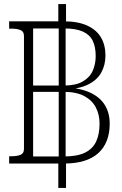

<svg xmlns="http://www.w3.org/2000/svg" viewBox="-20 -810 601 945"><path d="M294 -389Q353 -389 387.5 -409Q422 -429 436.5 -462Q451 -495 451 -534Q451 -579 436.5 -609Q422 -639 388 -654.5Q354 -670 296 -670H143V-389ZM292 -358H143V-40H296Q360 -40 398 -58.5Q436 -77 453 -113Q470 -149 470 -202Q470 -245 452 -280.5Q434 -316 395 -337Q356 -358 292 -358ZM267 -790H305V-691L303 -682V-31L305 -20V115H267V-19L269 -29V-681L267 -693ZM296 -369 347 -385V-365L298 -380Q374 -377 423 -354.5Q472 -332 496 -293Q520 -254 520 -201Q520 -155 506 -118.5Q492 -82 464 -56.5Q436 -31 393.5 -18Q351 -5 294 -5H25V-41H36Q64 -41 81 -48Q98 -55 98 -77V-633Q98 -655 81 -662Q64 -669 36 -669H25V-705H294Q363 -705 408.5 -684.5Q454 -664 476.5 -626.5Q499 -589 499 -537Q499 -490 478.5 -453Q458 -416 413.5 -394Q369 -372 296 -369Z"/></svg>

Font: Roboto Serif Thin
Style: Regular
Weight: 250
Designer: Greg Gazdowicz
Foundry: Commercial Type
Version: Version 1.004